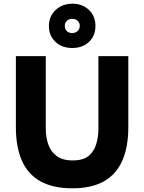

<svg xmlns="http://www.w3.org/2000/svg" viewBox="-20 -1012 781 1040"><path d="M372 8Q267 8 199 -30Q131 -68 98.5 -142Q66 -216 66 -322V-708H228V-313Q228 -270 241 -231Q254 -192 286 -167.5Q318 -143 374 -143Q431 -143 460.5 -168Q490 -193 501.5 -232Q513 -271 513 -313V-708H675V-322Q675 -217 643 -143Q611 -69 544 -30.5Q477 8 372 8ZM371 -752Q316 -752 280.5 -785Q245 -818 245 -871Q245 -924 281.5 -958Q318 -992 372 -992Q426 -992 461.5 -958.5Q497 -925 497 -871Q497 -818 462 -785Q427 -752 371 -752ZM371 -833Q389 -833 400.5 -844Q412 -855 412 -872Q412 -889 400.5 -899.5Q389 -910 371 -910Q354 -910 342.5 -899.5Q331 -889 331 -872Q331 -855 341.5 -844Q352 -833 371 -833Z"/></svg>

Font: Onest ExtraBold
Style: Regular
Weight: 800
Designer: Dmitri Voloshin, Andrey Kudryavtsev
Foundry: Dmitri Voloshin, Andrey Kudryavtsev
Version: Version 1.000;gftools[0.9.33]